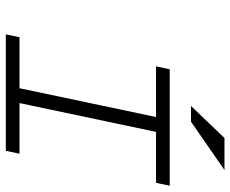

<svg xmlns="http://www.w3.org/2000/svg" viewBox="-84 -688 773 644"><g transform="rotate(90 302.0 -366.5)"><path d="M212.9 -549.8H603.5L593.8 -503.9H422.9L326.2 -45.9H496.1L486.3 0H95.7L105.5 -45.9H276.4L373 -503.9H203.1ZM550.8 -733.4 388.7 -621.1H335.9L443.4 -733.4Z"/></g></svg>

Font: Thabit-Oblique
Style: Oblique
Weight: 500
Designer: Regenerated by Nadim Shaikli
Foundry: MAK Alagha
Version: 0.01